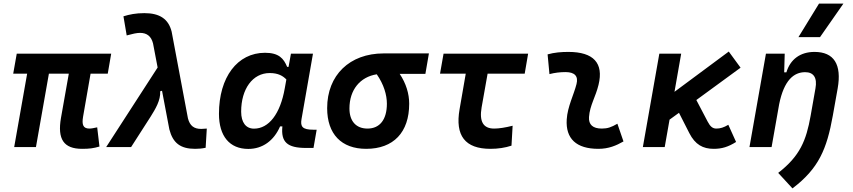

<svg xmlns="http://www.w3.org/2000/svg" viewBox="-20 -815 4728 1064"><path d="M435.1 9.8C476.1 9.8 497.1 6.8 531.2 -2.9L518.6 -109.4C500.5 -105.5 487.3 -102.5 475.6 -102.5C440.9 -102.5 432.6 -123 440.4 -168.5L481.9 -406.7H577.1L596.2 -517.6H72.8L53.2 -406.7H130.4L58.6 0H179.2L251 -406.7H361.3L317.9 -161.6C297.4 -43.5 333 9.8 435.1 9.8Z M1061 9.8C1081.1 9.8 1098.6 8.3 1119.6 3.9L1126 -102.5C1109.4 -101.6 1100.1 -100.6 1095.2 -100.6C1055.2 -100.6 1032.2 -117.7 1021.5 -159.2L931.2 -639.6C913.6 -710.4 864.3 -742.2 780.3 -742.2C732.4 -742.2 697.3 -734.9 664.1 -724.6L682.1 -618.7C714.4 -627.4 737.3 -632.8 755.9 -632.8C793 -632.8 817.9 -615.2 828.1 -574.2L853.5 -440.9L568.4 0H706.5L814.9 -168.9C841.3 -211.4 870.6 -258.8 867.7 -309.1L877.9 -312L918.5 -98.1C938 -22.5 980 9.8 1061 9.8Z M1579.1 -444.3H1571.3C1552.2 -490.7 1525.4 -522.5 1448.7 -522.5C1295.4 -522.5 1193.4 -387.2 1193.4 -184.1C1193.4 -60.5 1252.4 10.3 1356 10.3C1434.6 10.3 1497.6 -34.7 1532.2 -114.7H1544.9C1536.1 -27.3 1571.8 4.9 1676.8 4.9H1717.3L1734.9 -96.2H1715.8C1656.2 -96.2 1643.6 -113.3 1650.9 -154.8L1714.4 -517.6H1592.3ZM1474.6 -410.2C1522.5 -410.2 1548.8 -393.6 1566.9 -374.5L1558.1 -325.7C1533.2 -183.6 1469.7 -102.1 1387.7 -102.1C1342.8 -102.1 1316.4 -136.2 1316.4 -196.3C1316.4 -321.8 1379.9 -410.2 1474.6 -410.2Z M2009.3 9.8C2160.6 9.8 2247.6 -81.5 2247.6 -240.2C2247.6 -295.4 2230.5 -352.5 2194.8 -405.8H2337.4L2356.9 -519H2106C1917.5 -519 1793 -398.4 1793 -215.8C1793 -72.3 1871.6 9.8 2009.3 9.8ZM2067.9 -403.3C2106.9 -347.2 2124 -289.6 2124 -240.2C2124 -152.8 2085 -102.5 2016.6 -102.5C1953.1 -102.5 1916.5 -143.6 1916.5 -213.9C1916.5 -317.4 1975.6 -388.7 2067.9 -403.3Z M2697.8 9.8C2740.2 9.8 2778.8 3.9 2814.5 -7.8L2820.8 -118.2C2779.8 -107.9 2745.6 -102.5 2718.3 -102.5C2658.2 -102.5 2635.3 -141.1 2648.9 -219.7L2682.1 -406.7H2887.7L2906.7 -517.6H2438L2418.5 -406.7H2561L2526.9 -210C2501 -63 2557.6 9.8 2697.8 9.8Z M3401.4 -129.4C3367.7 -109.9 3347.2 -102.5 3314.9 -102.5C3265.6 -102.5 3241.2 -124 3244.1 -166.5C3248.5 -231 3281.2 -278.8 3296.9 -345.2C3326.2 -465.3 3269.5 -527.3 3129.9 -527.3C3091.3 -527.3 3052.7 -524.4 3014.6 -513.7L3024.9 -404.3C3054.7 -412.1 3084.5 -415.5 3114.3 -415.5C3165 -415.5 3186 -392.6 3174.8 -349.1C3160.2 -290.5 3125 -224.1 3120.6 -153.3C3113.8 -46.4 3173.8 9.8 3295.9 9.8C3353 9.8 3395 -8.3 3435.1 -31.2Z M3542.5 0H3663.6L3690.4 -151.9L3742.7 -189.9L3799.8 -77.6C3832.5 -13.2 3875.5 9.8 3935.5 9.8C3980.5 9.8 4015.6 -1 4059.1 -28.3L4016.1 -123.5C3990.7 -108.4 3971.7 -102.5 3949.7 -102.5C3929.2 -102.5 3916 -113.8 3901.9 -140.6L3838.9 -260.7L4084 -439.9L4018.6 -529.3L3717.8 -306.2L3754.9 -517.6H3633.8Z M4133.3 0H4255.9L4297.9 -237.8C4324.7 -370.1 4378.9 -415 4441.9 -415C4488.8 -415 4509.8 -384.3 4499 -325.2L4472.2 -173.3C4447.8 -36.1 4413.1 49.8 4292.5 143.1L4371.6 229C4517.1 118.7 4562 11.2 4595.2 -174.3L4622.1 -325.2C4645.5 -458 4601.6 -527.3 4493.7 -527.3C4415 -527.3 4359.4 -486.3 4337.9 -414.1H4325.7L4328.6 -517.6H4224.6ZM4404.8 -609.4H4524.4L4653.8 -794.9H4518.6Z"/></svg>

Font: Cascadia Mono SemiBold
Style: Italic
Weight: 600
Italic angle: -10°
Monospace: yes
Designer: Aaron Bell
Foundry: Saja Typeworks
Version: Version 2404.023